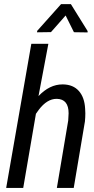

<svg xmlns="http://www.w3.org/2000/svg" viewBox="-20 -927 466 947"><path d="M316.4 -332 318.4 -368.2Q318.4 -438 260.7 -439.5Q259.8 -439.5 258.8 -439.5Q212.4 -439.5 171.4 -385.7L157.2 -365.7L94.7 -1V0H93.8H12.2H10.7V-1.5L134.3 -710L134.8 -710.9H135.7H216.8H218.3V-709.5L169.9 -453.1Q224.6 -510.7 288.1 -510.7Q289.6 -510.7 291 -510.7Q340.8 -509.8 368.7 -478.5Q397 -446.8 399.9 -390.6Q400.4 -379.4 400.9 -368.2Q400.9 -348.1 398.9 -328.1L343.8 -1V0H342.8H262.2H260.3L260.7 -1.5ZM412.1 -773.9V-767.1L344.7 -768.1L303.7 -850.6L231.4 -768.6L163.1 -767.6V-774.4L281.2 -906.7H329.6Z"/></svg>

Font: MAUL Condensed Italic
Style: Condenced Regular Italic
Weight: 400
Italic angle: -12°
Designer: MAUL
Version: Version 1.0; 2020; ttfautohint (v1.8.3)